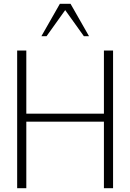

<svg xmlns="http://www.w3.org/2000/svg" viewBox="-20 -987 683 1007"><path d="M573 0V-722H525V-391H118V-722H70V0H118V-349H525V0ZM197 -797H224L322 -934L420 -797H447L350 -967H294Z"/></svg>

Font: Perun ExtraLight
Style: Regular
Weight: 200
Foundry: Copyright (c) Stefan Peev, Context Ltd, 2016
Version: Version 1.089